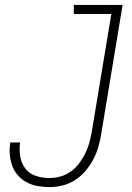

<svg xmlns="http://www.w3.org/2000/svg" viewBox="-20 -755 540 783"><path d="M181 8Q156 8 132 3.5Q108 -1 88 -12Q68 -23 53 -40Q38 -57 30 -79Q22 -101 20 -125Q18 -149 22 -174H62Q58 -145 62.5 -117Q67 -89 83 -68Q99 -47 125.5 -38Q152 -29 181 -29Q203 -29 225.5 -35Q248 -41 268 -55Q288 -69 302.5 -88.5Q317 -108 327.5 -129Q338 -150 344 -172Q350 -194 354 -216L434 -698H281V-735H480L393 -210Q389 -184 381.5 -157.5Q374 -131 361 -106Q348 -81 329 -58.5Q310 -36 286 -20.5Q262 -5 234.5 1.5Q207 8 181 8Z"/></svg>

Font: Iosevka SS04 XLt Obl
Style: Regular
Weight: 200
Italic angle: -9°
Monospace: yes
Designer: Belleve Invis
Foundry: Belleve Invis
Version: Version 19.0.0; ttfautohint (v1.8.4)